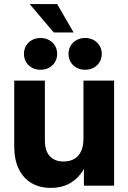

<svg xmlns="http://www.w3.org/2000/svg" viewBox="-20 -911 630 942"><path d="M49.8 -192.4V-515.6H200.2V-221.1Q200.2 -187.8 210.9 -164.9Q221.7 -142.1 242.3 -130.3Q262.9 -118.6 292.1 -118.6Q321.5 -118.6 343.4 -130.7Q365.2 -142.8 377.3 -168Q389.5 -193.2 389.5 -230.9V-515.6H539.8V0H391.7V-135.3H416.3Q399.7 -88.5 374.2 -56.1Q348.7 -23.7 312.7 -6.4Q276.7 10.9 229.9 10.9Q174.6 10.9 134.1 -13Q93.7 -36.9 71.7 -82.6Q49.8 -128.3 49.8 -192.4ZM316.2 -646.7Q316.2 -668.8 326.7 -686.7Q337.2 -704.6 356 -714.6Q374.7 -724.7 397.8 -724.7Q420.8 -724.7 439.4 -714.6Q458 -704.6 468.7 -686.7Q479.3 -668.8 479.3 -646.7Q479.3 -624.5 468.7 -606.6Q458 -588.8 439.4 -578.7Q420.8 -568.7 397.8 -568.7Q374.7 -568.7 356 -578.7Q337.2 -588.8 326.7 -606.6Q316.2 -624.5 316.2 -646.7ZM97.5 -646.7Q97.5 -668.8 108 -686.7Q118.5 -704.6 137.1 -714.6Q155.7 -724.7 178.7 -724.7Q201.8 -724.7 220.5 -714.6Q239.3 -704.6 249.9 -686.7Q260.5 -668.8 260.5 -646.7Q260.5 -624.5 249.9 -606.6Q239.3 -588.8 220.5 -578.7Q201.8 -568.7 178.7 -568.7Q155.7 -568.7 137.1 -578.7Q118.5 -588.8 108 -606.6Q97.5 -624.5 97.5 -646.7ZM125.7 -890.9H260.5L341.2 -751.6H243.8Z"/></svg>

Font: Intratopia Thin
Style: Regular
Weight: 100
Designer: Rasmus Andersson
Foundry: rsms
Version: Version 3.000;Glyphs 3.2.3 (3260)